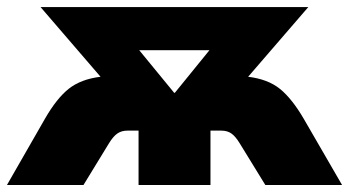

<svg xmlns="http://www.w3.org/2000/svg" viewBox="-37 -530 1000 550"><path d="M-17.1 0 91.8 -189.9Q125.5 -248.5 160.2 -275.9Q194.8 -303.2 251 -310.1L79.1 -509.8H846.2L673.8 -310.1Q730.5 -303.2 764.9 -275.4Q799.3 -247.6 833 -189.9L942.9 0H723.1L649.9 -119.1Q637.7 -139.2 626 -147.5Q614.3 -155.8 597.2 -155.8H565.9V0H359.9V-155.8H328.1Q311 -155.8 299.1 -147.5Q287.1 -139.2 274.9 -119.1L202.1 0ZM461.9 -264.2H463.9L563 -386.2H361.8Z"/></svg>

Font: Mulish ExtraBlack
Style: Regular
Weight: 1000
Designer: Vernon Adams
Foundry: Vernon Adams
Version: Version 3.603; ttfautohint (v1.8.3)